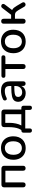

<svg xmlns="http://www.w3.org/2000/svg" viewBox="1610 -2148 674 3935"><g transform="rotate(-90 1947.5 -180.0)"><path d="M127 7Q103 7 89.5 -6.5Q76 -20 76 -44V-431Q76 -458 90.5 -473Q105 -488 133 -488H461Q488 -488 503 -473Q518 -458 518 -431V-44Q518 -20 504.5 -6.5Q491 7 467 7Q442 7 429.5 -6.5Q417 -20 417 -44V-407H177V-44Q177 -20 164.5 -6.5Q152 7 127 7Z M882 9Q808 9 754.5 -22Q701 -53 671 -110Q641 -167 641 -244Q641 -303 658 -349Q675 -395 706.5 -428.5Q738 -462 782.5 -479.5Q827 -497 882 -497Q955 -497 1008.5 -466Q1062 -435 1092 -378.5Q1122 -322 1122 -244Q1122 -186 1105 -139Q1088 -92 1056.5 -59Q1025 -26 980.5 -8.5Q936 9 882 9ZM882 -69Q923 -69 954 -89Q985 -109 1002.5 -148Q1020 -187 1020 -244Q1020 -330 982 -374Q944 -418 882 -418Q840 -418 809 -398.5Q778 -379 760.5 -340Q743 -301 743 -244Q743 -159 781 -114Q819 -69 882 -69Z M1240 137Q1220 137 1208 125Q1196 113 1196 91V-32Q1196 -80 1245 -80H1296L1236 -59Q1263 -95 1279 -135Q1295 -175 1302.5 -226.5Q1310 -278 1310 -346V-431Q1310 -458 1324.5 -473Q1339 -488 1367 -488H1614Q1641 -488 1656 -473Q1671 -458 1671 -431V-33L1624 -80H1701Q1724 -80 1736.5 -68Q1749 -56 1749 -32V91Q1749 137 1706 137Q1685 137 1674 125Q1663 113 1663 91V0H1283V91Q1283 137 1240 137ZM1344 -80H1575V-409H1398V-325Q1398 -256 1384 -191Q1370 -126 1344 -80Z M2007 9Q1956 9 1915.5 -11Q1875 -31 1852 -65Q1829 -99 1829 -142Q1829 -196 1856.5 -227.5Q1884 -259 1947.5 -272.5Q2011 -286 2119 -286H2153V-312Q2153 -369 2129 -394Q2105 -419 2050 -419Q2018 -419 1983.5 -411Q1949 -403 1912 -384Q1900 -378 1890 -378Q1886 -378 1878.5 -380Q1871 -382 1864 -392.5Q1857 -403 1856.5 -409.5Q1856 -416 1856 -417Q1856 -429 1862.5 -440.5Q1869 -452 1885 -458Q1929 -479 1972 -488Q2015 -497 2053 -497Q2120 -497 2163.5 -476Q2207 -455 2228 -412Q2249 -369 2249 -301V-44Q2249 -20 2237 -6.5Q2225 7 2202 7Q2180 7 2167 -6.5Q2154 -20 2154 -44V-80Q2146 -61 2134 -46Q2112 -19 2080 -5Q2048 9 2007 9ZM2006 -217Q1964 -210 1946.5 -193.5Q1929 -177 1929 -148Q1929 -110 1955 -86.5Q1981 -63 2027 -63Q2064 -63 2092 -80.5Q2120 -98 2136.5 -128Q2153 -158 2153 -197V-224H2120Q2048 -224 2006 -217Z M2552 7Q2528 7 2514.5 -6.5Q2501 -20 2501 -44V-407H2365Q2321 -407 2321 -448Q2321 -466 2333 -477Q2345 -488 2365 -488H2738Q2782 -488 2782 -448Q2782 -428 2770.5 -417.5Q2759 -407 2738 -407H2602V-44Q2602 -20 2589.5 -6.5Q2577 7 2552 7Z M3066 9Q2992 9 2938.5 -22Q2885 -53 2855 -110Q2825 -167 2825 -244Q2825 -303 2842 -349Q2859 -395 2890.5 -428.5Q2922 -462 2966.5 -479.5Q3011 -497 3066 -497Q3139 -497 3192.5 -466Q3246 -435 3276 -378.5Q3306 -322 3306 -244Q3306 -186 3289 -139Q3272 -92 3240.5 -59Q3209 -26 3164.5 -8.5Q3120 9 3066 9ZM3066 -69Q3107 -69 3138 -89Q3169 -109 3186.5 -148Q3204 -187 3204 -244Q3204 -330 3166 -374Q3128 -418 3066 -418Q3024 -418 2993 -398.5Q2962 -379 2944.5 -340Q2927 -301 2927 -244Q2927 -159 2965 -114Q3003 -69 3066 -69Z M3481 7Q3457 7 3443.5 -6.5Q3430 -20 3430 -44V-442Q3430 -467 3443.5 -480Q3457 -493 3481 -493Q3505 -493 3518 -480Q3531 -467 3531 -442V-290H3613L3751 -470Q3762 -486 3776.5 -490Q3791 -494 3804.5 -490Q3818 -486 3826.5 -475.5Q3835 -465 3835 -450.5Q3835 -436 3824 -420L3693 -247L3668 -279Q3696 -276 3717 -265Q3738 -254 3756.5 -232Q3775 -210 3796 -174L3862 -62Q3871 -45 3868.5 -30.5Q3866 -16 3855 -6.5Q3844 3 3830 5.5Q3816 8 3801.5 2Q3787 -4 3777 -21L3704 -146Q3689 -171 3674.5 -185.5Q3660 -200 3643 -205.5Q3626 -211 3600 -211H3531V-44Q3531 -20 3518 -6.5Q3505 7 3481 7Z"/></g></svg>

Font: Nunito SemiBold
Style: Regular
Weight: 600
Designer: Vernon Adams
Foundry: Vernon Adams
Version: Version 3.602